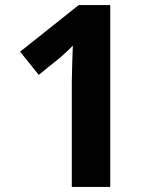

<svg xmlns="http://www.w3.org/2000/svg" viewBox="-20 -734 612 754"><path d="M413 0H262V-413Q262 -439 263.5 -481Q265 -523 266 -555Q261 -549 244.5 -533.5Q228 -518 214 -506L132 -440L59 -531L289 -714H413Z"/></svg>

Font: RS Noto Sans
Style: Bold
Weight: 700
Designer: Monotype Design Team
Foundry: Monotype Imaging Inc.
Version: Version 3.10